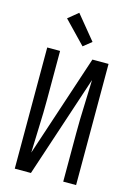

<svg xmlns="http://www.w3.org/2000/svg" viewBox="-143 -1053 786 1125"><g transform="rotate(15 250.0 -490.0)"><path d="M64 0V-735H142V-441Q142 -360 138.5 -278.5Q135 -197 133 -116L338 -735H436V0H358V-294Q358 -375 361.5 -456.5Q365 -538 367 -619L162 0ZM262 -795 132 -930 193 -980 312 -835Z"/></g></svg>

Font: Iosevka Curly
Style: Regular
Weight: 400
Monospace: yes
Designer: Belleve Invis
Foundry: Belleve Invis
Version: Version 22.1.2; ttfautohint (v1.8.4)